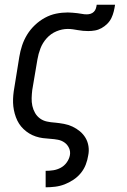

<svg xmlns="http://www.w3.org/2000/svg" viewBox="-20 -591 540 816"><path d="M174 205V135H175Q191 135 207 132.5Q223 130 238 122Q253 114 263.5 99.5Q274 85 277 69Q280 53 273.5 38.5Q267 24 254.5 15Q242 6 226.5 3Q211 0 194.5 -1Q178 -2 162.5 -4Q147 -6 132 -11Q117 -16 104 -24Q91 -32 80 -42.5Q69 -53 61 -65.5Q53 -78 47.5 -93Q42 -108 39 -123.5Q36 -139 35.5 -154.5Q35 -170 36.5 -186.5Q38 -203 41 -219L62 -349Q66 -374 74 -398Q82 -422 95.5 -444Q109 -466 128.5 -484.5Q148 -503 171 -515.5Q194 -528 218.5 -533Q243 -538 268 -538Q278 -538 288 -537Q298 -536 308.5 -535Q319 -534 328.5 -532Q338 -530 349 -530Q357 -530 365 -532.5Q373 -535 379 -541Q385 -547 387.5 -555Q390 -563 391 -571H469Q467 -557 463.5 -542.5Q460 -528 453.5 -514.5Q447 -501 436 -490Q425 -479 411.5 -471.5Q398 -464 383.5 -461.5Q369 -459 355 -459Q344 -459 333 -460Q322 -461 311 -463Q300 -465 289.5 -466.5Q279 -468 268 -468Q244 -468 220 -458Q196 -448 178.5 -428.5Q161 -409 152 -385.5Q143 -362 139 -338L117 -208Q115 -191 114.5 -174Q114 -157 117.5 -141Q121 -125 129 -111Q137 -97 150 -87.5Q163 -78 179.5 -74.5Q196 -71 212 -70H213Q233 -68 252 -64.5Q271 -61 288 -53Q305 -45 319.5 -33Q334 -21 343.5 -5Q353 11 356 30.5Q359 50 355 69Q352 89 344.5 108.5Q337 128 323.5 144.5Q310 161 292 173Q274 185 254.5 192.5Q235 200 214.5 202.5Q194 205 175 205Z"/></svg>

Font: Iosevka Slab
Style: Italic
Weight: 400
Italic angle: -9°
Monospace: yes
Designer: Belleve Invis
Foundry: Belleve Invis
Version: Version 11.1.0; ttfautohint (v1.8.3)